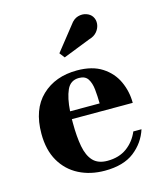

<svg xmlns="http://www.w3.org/2000/svg" viewBox="-109 -793 752 885"><g transform="rotate(-15 267.0 -351.0)"><path d="M369 -594 238 -542.5 219 -567 309 -680.5Q325 -703.5 346 -709.5Q367 -715.5 385.5 -709.2Q404 -703 413.5 -689Q424 -673 422 -653.2Q420 -633.5 406.5 -617Q393 -600.5 369 -594ZM494 -131Q474.5 -70 423 -30Q371.5 10 282.5 10Q213.5 10 159.2 -17.8Q105 -45.5 74 -99Q43 -152.5 43 -230Q43 -346.5 107.8 -408.2Q172.5 -470 276.5 -470Q349 -470 395.5 -440Q442 -410 464.2 -361.8Q486.5 -313.5 486.5 -259H196Q196 -250 196 -240Q196 -175.5 204.8 -128.5Q213.5 -81.5 237.2 -56.2Q261 -31 305.5 -31Q361 -31 398.5 -58.5Q436 -86 455 -131ZM276.5 -434Q235.5 -434 218.5 -396.2Q201.5 -358.5 197.5 -296H338.5Q338 -331.5 334.8 -363Q331.5 -394.5 318.8 -414.2Q306 -434 276.5 -434Z"/></g></svg>

Font: Bodoni* 06pt
Style: Bold
Weight: 700
Version: Version 2.3